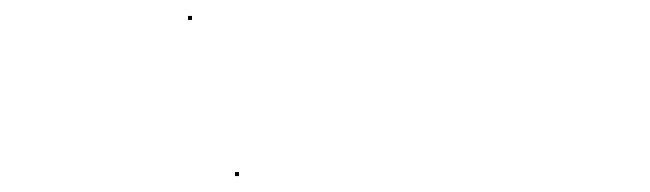

<svg xmlns="http://www.w3.org/2000/svg" viewBox="-20 -485 816 241"><path d="M275 -264V-269H280V-264ZM216 -460V-465H221V-460Z"/></svg>

Font: FRB American Cursive Just Beginnings
Style: Italic
Weight: 400
Italic angle: -25°
Version: Version 2.0;Modular Font Editor K font №1